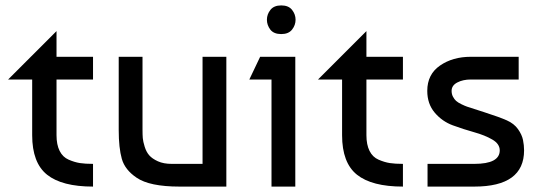

<svg xmlns="http://www.w3.org/2000/svg" viewBox="-20 -690 1998 710"><path d="M10 -396 189 -575V-480H324V-396H189V-190Q189 -155 200.5 -132Q212 -109 234 -99.5Q256 -90 275.5 -87Q295 -84 324 -84V0Q209 0 154 -44Q99 -88 99 -190V-396Z M817 0H644Q533 0 485 -33Q442 -62 430.5 -102.5Q419 -143 419 -209V-480H507V-210Q507 -192 508 -179.5Q509 -167 515 -147.5Q521 -128 532 -115.5Q543 -103 564 -93.5Q585 -84 615 -84H729V-480H817Z M1072 0H984V-396H902L942 -480H1072ZM980 -580Q967 -597 967 -617Q967 -637 980 -653.5Q993 -670 1020 -670Q1047 -670 1060 -653.5Q1073 -637 1073 -617Q1073 -597 1060 -580.5Q1047 -564 1020 -564Q993 -564 980 -580Z M1156 -396 1335 -575V-480H1470V-396H1335V-190Q1335 -155 1346.5 -132Q1358 -109 1380 -99.5Q1402 -90 1421.5 -87Q1441 -84 1470 -84V0Q1355 0 1300 -44Q1245 -88 1245 -190V-396Z M1898 -480V-396H1721Q1692 -396 1671 -385Q1650 -374 1650 -354Q1650 -342 1655 -332.5Q1660 -323 1666.5 -317Q1673 -311 1686.5 -304.5Q1700 -298 1707.5 -295.5Q1715 -293 1771 -275Q1827 -257 1854 -245Q1881 -233 1895.5 -212.5Q1910 -192 1914 -172.5Q1918 -153 1918 -134Q1918 0 1734 0H1561V-84H1734Q1828 -84 1828 -134Q1828 -158 1800.5 -174Q1773 -190 1733.5 -201Q1694 -212 1654.5 -226.5Q1615 -241 1587.5 -273.5Q1560 -306 1560 -354Q1560 -415 1607 -447.5Q1654 -480 1721 -480Z"/></svg>

Font: Baumans
Style: Regular
Weight: 400
Designer: Henadij Zarechnjuk
Foundry: Cyreal (www.cyreal.org)
Version: Version 001.002